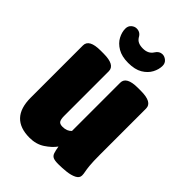

<svg xmlns="http://www.w3.org/2000/svg" viewBox="-215 -812 914 914"><g transform="rotate(45 241.5 -355.5)"><path d="M159 9Q28 9 28 -130V-482Q28 -524 105 -524H125Q202 -524 202 -482V-181Q202 -159 208 -149Q214 -139 233 -139Q263 -139 279 -157V-482Q279 -524 356 -524H376Q453 -524 453 -482V-172Q453 -123 455.5 -99Q458 -75 460.5 -63.5Q463 -52 463 -41Q463 -24 444 -14.5Q425 -5 397.5 -2Q370 1 344 1Q321 1 310 -4Q299 -9 294.5 -22Q290 -35 286 -59Q268 -34 235.5 -12.5Q203 9 159 9ZM239 -575Q196 -575 168 -591.5Q140 -608 127 -632.5Q114 -657 114 -681Q114 -699 126 -709.5Q138 -720 152 -720Q177 -720 189 -697Q197 -684 209.5 -678.5Q222 -673 240 -673Q276 -673 292 -699Q305 -720 326 -720Q340 -720 352.5 -709.5Q365 -699 365 -681Q365 -657 352 -632.5Q339 -608 311.5 -591.5Q284 -575 239 -575Z"/></g></svg>

Font: Asap Condensed Black
Style: Regular
Weight: 900
Width: 3
Designer: Pablo Cosgaya
Foundry: Omnibus-Type
Version: Version 3.001; ttfautohint (v1.8.4.7-5d5b)